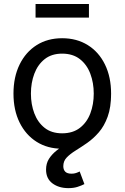

<svg xmlns="http://www.w3.org/2000/svg" viewBox="-20 -742 631 973"><path d="M294.9 11.7Q221.2 11.7 165.8 -23.2Q110.4 -58.1 79.3 -121.1Q48.3 -184.1 48.3 -267.6Q48.3 -351.6 79.3 -415Q110.4 -478.5 165.8 -513.4Q221.2 -548.3 294.9 -548.3Q369.1 -548.3 425 -513.4Q481 -478.5 512 -415Q543 -351.6 543 -267.6Q543 -184.1 512 -121.1Q481 -58.1 425 -23.2Q369.1 11.7 294.9 11.7ZM294.9 -66.4Q349.1 -66.4 384.8 -94Q420.4 -121.6 437.7 -167.2Q455.1 -212.9 455.1 -267.6Q455.1 -322.3 437.7 -368.4Q420.4 -414.6 384.8 -442.4Q349.1 -470.2 294.9 -470.2Q241.7 -470.2 206.5 -442.4Q171.4 -414.6 154.1 -368.7Q136.7 -322.8 136.7 -267.6Q136.7 -212.9 154.1 -167.2Q171.4 -121.6 206.3 -94Q241.2 -66.4 294.9 -66.4ZM326.7 211.4Q278.3 211.4 245.8 187.3Q213.4 163.1 213.4 117.7Q213.4 86.4 228 63.2Q242.7 40 266.8 20.8Q291 1.5 320.1 -17.6Q349.1 -36.6 377.9 -58.6Q406.7 -80.6 431.2 -109.1Q455.6 -137.7 470.2 -176.5Q484.9 -215.3 484.9 -267.6H543Q543 -198.2 525.6 -150.6Q508.3 -103 480.7 -71.3Q453.1 -39.6 421.9 -17.8Q390.6 3.9 363 21Q335.4 38.1 318.1 56.2Q300.8 74.2 300.8 100.1Q300.8 118.2 310.8 128.2Q320.8 138.2 342.8 138.2Q355 138.2 365.2 134.8Q375.5 131.3 383.8 127L407.7 190.9Q393.6 198.2 373.5 204.8Q353.5 211.4 326.7 211.4ZM430.7 -721.7V-652.8H160.2V-721.7Z"/></svg>

Font: Inter 17pt
Style: Regular
Weight: 400
Version: Version 4.001;git-66647c0bb